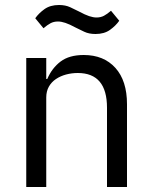

<svg xmlns="http://www.w3.org/2000/svg" viewBox="-20 -748 608 768"><path d="M85 0V-516H165V-432H169Q188 -476 222.5 -502Q257 -528 315 -528Q395 -528 441.5 -476.5Q488 -425 488 -331V0H408V-317Q408 -456 291 -456Q267 -456 244.5 -450Q222 -444 204 -432Q186 -420 175.5 -401.5Q165 -383 165 -358V0ZM362 -612Q336 -612 317 -621Q298 -630 282 -638Q258 -651 241.5 -656.5Q225 -662 212 -662Q195 -662 182 -655Q169 -648 154 -635L121 -675Q135 -695 158 -711.5Q181 -728 216 -728Q242 -728 261 -719Q280 -710 296 -702Q320 -689 336.5 -683.5Q353 -678 366 -678Q383 -678 396 -685Q409 -692 424 -705L457 -665Q443 -645 420 -628.5Q397 -612 362 -612Z"/></svg>

Font: IBM Plex Sans Arabic
Style: Regular
Weight: 400
Designer: Mike Abbink, Paul van der Laan, Pieter van Rosmalen, Wael Morcos, Khajak Apelian
Foundry: Bold Monday
Version: Version 1.005